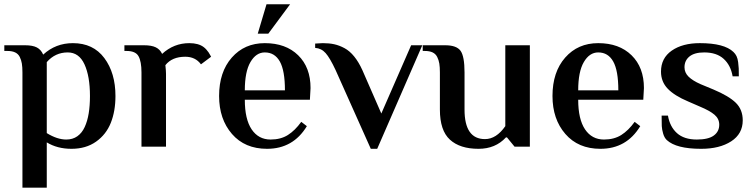

<svg xmlns="http://www.w3.org/2000/svg" viewBox="-21 -680 3500 890"><path d="M83 189.9V-344.2Q83 -369.1 80.3 -385.5Q77.6 -401.9 70.6 -416Q63.5 -430.2 49.3 -437Q35.2 -443.8 13.2 -443.8H-1V-470.2H95.2Q130.4 -470.2 149.9 -460Q169.4 -449.7 179.2 -426.8Q236.8 -480 316.9 -480Q411.1 -480 462.6 -410.9Q514.2 -341.8 514.2 -234.9Q514.2 -165 492.7 -110.8Q471.2 -56.6 424.3 -23.4Q377.4 9.8 310.1 9.8Q244.6 9.8 195.8 -20V189.9ZM286.1 -33.2Q315.9 -33.2 337.4 -48.3Q358.9 -63.5 371.6 -91.1Q384.3 -118.7 390.1 -154.3Q396 -189.9 396 -234.9Q396 -326.7 370.6 -381.8Q345.2 -437 293 -437Q234.9 -437 195.8 -392.1V-63Q244.1 -33.2 286.1 -33.2Z M634.8 0V-344.2Q634.8 -395 621.1 -419.4Q607.4 -443.8 565.9 -443.8H555.7V-470.2H646.5Q681.2 -470.2 700.9 -460.7Q720.7 -451.2 730.5 -430.2Q784.7 -480 856.4 -480Q898.9 -480 922.9 -461.9Q929.7 -457 936 -449.7Q942.4 -442.4 945.8 -437.3Q949.2 -432.1 953.1 -425Q957 -418 957.5 -417L910.6 -381.8Q884.8 -417 837.9 -417Q776.4 -417 745.6 -377.9Q748.5 -352.5 748.5 -337.9V0Z M1173.8 -523.9 1214.4 -660.2H1323.7L1222.7 -523.9ZM1216.8 9.8Q1113.8 9.8 1054.2 -59.1Q994.6 -127.9 994.6 -234.9Q994.6 -346.2 1053.5 -413.1Q1112.3 -480 1206.5 -480Q1303.7 -480 1361.1 -423.8Q1418.5 -367.7 1418.5 -272L1415.5 -217.8H1113.8Q1113.8 -127.4 1145.5 -80.3Q1177.2 -33.2 1233.4 -33.2Q1280.3 -33.2 1313.5 -54.2Q1346.7 -75.2 1375.5 -115.2L1401.4 -95.2Q1337.9 9.8 1216.8 9.8ZM1113.8 -261.2H1299.8Q1299.8 -353 1276.1 -395Q1252.4 -437 1206.5 -437Q1166 -437 1139.9 -392.3Q1113.8 -347.7 1113.8 -261.2Z M1697.8 9.8 1534.7 -355Q1508.3 -411.6 1488.5 -433.8Q1468.8 -456.1 1439.9 -458V-478Q1441.9 -478 1456.3 -479Q1470.7 -480 1475.6 -480Q1504.9 -480 1528.3 -474.9Q1551.8 -469.7 1575.9 -456.8Q1600.1 -443.8 1620.8 -418.2Q1641.6 -392.6 1658.7 -355L1746.6 -153.8L1884.8 -470.2H1936.5L1727.5 9.8Z M2197.3 9.8Q2110.8 9.8 2064.5 -32.7Q2018.1 -75.2 2018.1 -171.9V-344.2Q2018.1 -369.1 2015.4 -385.5Q2012.7 -401.9 2005.6 -416Q1998.5 -430.2 1984.4 -437Q1970.2 -443.8 1948.2 -443.8H1938.5V-470.2H2042.5Q2095.2 -470.2 2113.8 -444.6Q2132.3 -418.9 2132.3 -344.2V-171.9Q2132.3 -35.2 2227.1 -35.2Q2279.3 -35.2 2321.3 -95.2V-470.2H2435.1V0H2364.3L2329.1 -43H2324.2Q2275.4 9.8 2197.3 9.8Z M2762.2 9.8Q2659.2 9.8 2599.6 -59.1Q2540 -127.9 2540 -234.9Q2540 -346.2 2598.9 -413.1Q2657.7 -480 2752 -480Q2849.1 -480 2906.5 -423.8Q2963.9 -367.7 2963.9 -272L2960.9 -217.8H2659.2Q2659.2 -127.4 2690.9 -80.3Q2722.7 -33.2 2778.8 -33.2Q2825.7 -33.2 2858.9 -54.2Q2892.1 -75.2 2920.9 -115.2L2946.8 -95.2Q2883.3 9.8 2762.2 9.8ZM2659.2 -261.2H2845.2Q2845.2 -353 2821.5 -395Q2797.9 -437 2752 -437Q2711.4 -437 2685.3 -392.3Q2659.2 -347.7 2659.2 -261.2Z M3229 9.8Q3113.8 9.8 3069.8 -30.8Q3058.6 -41.5 3053 -60.5Q3047.4 -79.6 3046.6 -95.5Q3045.9 -111.3 3045.9 -144H3075.2Q3084 -92.8 3116.9 -63Q3149.9 -33.2 3209 -33.2Q3262.7 -33.2 3287.8 -51.8Q3313 -70.3 3313 -102.1Q3313 -129.4 3291 -148.2Q3269 -167 3223.1 -186L3168 -210Q3105.5 -236.3 3074.2 -268.8Q3043 -301.3 3043 -348.1Q3043 -410.6 3092.8 -445.3Q3142.6 -480 3223.1 -480Q3336.4 -480 3378.9 -439Q3387.7 -430.7 3393.1 -419.7Q3398.4 -408.7 3400.6 -391.8Q3402.8 -375 3403.3 -362.8Q3403.8 -350.6 3403.8 -326.2H3375Q3366.2 -377.4 3333.5 -407.2Q3300.8 -437 3243.2 -437Q3198.2 -437 3175 -418.2Q3151.9 -399.4 3151.9 -368.2Q3151.9 -343.3 3170.7 -324.7Q3189.5 -306.2 3226.1 -290L3286.1 -265.1Q3357.9 -234.9 3389.9 -203.4Q3421.9 -171.9 3421.9 -122.1Q3421.9 -59.6 3368.4 -24.9Q3314.9 9.8 3229 9.8Z"/></svg>

Font: El Messiri SemiBold
Style: Regular
Weight: 600
Designer: Mohamed Gaber
Foundry: Kief Type Foundry
Version: Version 2.007;PS 002.007;hotconv 1.0.88;makeotf.lib2.5.64775